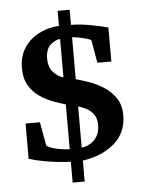

<svg xmlns="http://www.w3.org/2000/svg" viewBox="-54 -731 636 846"><g transform="rotate(-5 264.0 -308.0)"><path d="M481 -204.1Q481 -127 426.5 -79.8Q372.1 -32.7 286.1 -20.5V72.3H232.9V-19.5Q210 -20.5 177.5 -23.9Q145 -27.3 111.1 -33.7Q77.1 -40 48.8 -49.3V-205.1H112.3L131.3 -99.6Q151.4 -86.9 181.6 -81.3Q211.9 -75.7 232.9 -75.2V-273.4Q207.5 -280.8 177 -292.2Q146.5 -303.7 118.4 -323Q90.3 -342.3 72.3 -372.8Q54.2 -403.3 54.2 -448.7Q54.2 -494.1 71 -526.1Q87.9 -558.1 114.7 -578.6Q141.6 -599.1 172.9 -609.4Q204.1 -619.6 232.9 -620.6V-687.5H286.1V-620.6Q326.2 -620.6 373 -611.8Q419.9 -603 449.2 -594.7V-444.3H387.2L370.1 -544.4Q369.1 -548.3 351.1 -553.5Q333 -558.6 313 -562.3Q293 -565.9 286.1 -565.9V-380.4Q308.1 -374.5 340.8 -363.3Q373.5 -352.1 405.8 -332.3Q438 -312.5 459.5 -281.2Q481 -250 481 -204.1ZM232.9 -393.1V-563Q211.9 -561.5 190.2 -542.5Q168.5 -523.4 168.5 -481.4Q168.5 -441.4 190.2 -419.7Q211.9 -397.9 232.9 -393.1ZM366.7 -171.4Q366.7 -201.2 353 -219Q339.4 -236.8 320.6 -246.3Q301.8 -255.9 286.1 -259.8V-78.1Q303.7 -79.6 322.3 -89.4Q340.8 -99.1 353.8 -119.4Q366.7 -139.6 366.7 -171.4Z"/></g></svg>

Font: Annapurna SIL
Style: Bold
Weight: 700
Designer: Peter Martin, Annie Olsen
Foundry: SIL International
Version: Version 2.000